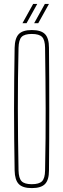

<svg xmlns="http://www.w3.org/2000/svg" viewBox="-20 -959 324 984"><path d="M143 5Q96 5 76 -16Q56 -37 55 -85Q53.5 -169.5 52.8 -246.8Q52 -324 52 -399.5Q52 -475 52.8 -552.2Q53.5 -629.5 55 -714Q56 -763 76 -784Q96 -805 143 -805Q190.5 -805 210.8 -784Q231 -763 231 -714Q232 -629.5 232.2 -552.2Q232.5 -475 232.5 -399.5Q232.5 -324 232.2 -246.8Q232 -169.5 231 -85Q231 -37 210.8 -16Q190.5 5 143 5ZM143 -15Q180.5 -15 195.5 -30.2Q210.5 -45.5 211 -85Q213 -171 213.5 -249.2Q214 -327.5 214 -403Q214 -478.5 213 -555Q212 -631.5 211 -714Q210.5 -754.5 195.5 -769.8Q180.5 -785 143 -785Q105.5 -785 90.8 -769.8Q76 -754.5 75 -714Q73 -631.5 72.2 -555Q71.5 -478.5 71.5 -403Q71.5 -327.5 72.5 -249.2Q73.5 -171 75 -85Q76 -45.5 90.8 -30.2Q105.5 -15 143 -15ZM95 -840 150 -939H171L116 -840ZM155 -840 210 -939H231L176 -840Z"/></svg>

Font: Big Shoulders Thin
Style: Regular
Weight: 100
Designer: Patric King
Foundry: XO Type Co
Version: Version 2.002